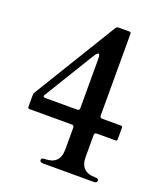

<svg xmlns="http://www.w3.org/2000/svg" viewBox="-131 -790 751 878"><g transform="rotate(20 244.5 -351.0)"><path d="M30.8 -220.7V-276.4Q30.8 -285.2 35.2 -292.5L280.8 -694.3Q285.6 -702.1 294.4 -702.1H347.2Q355 -702.1 355 -693.8V-295.9Q355 -284.7 366.7 -284.7H457.5Q465.3 -284.7 465.3 -276.4V-220.7Q465.3 -212.4 457.5 -212.4H366.7Q355 -212.4 355 -201.2V-94.7Q355 -22 427.7 -22Q444.8 -22 444.8 -11Q444.8 0 427.7 0H183.1Q166 0 166 -11Q166 -22 183.1 -22Q255.9 -22 255.9 -94.7V-201.2Q255.9 -212.4 244.6 -212.4H38.6Q30.8 -212.4 30.8 -220.7ZM79.6 -290.5Q79.6 -284.7 91.3 -284.7H244.6Q255.9 -284.7 255.9 -295.9V-534.2Q255.9 -559.1 249 -559.1Q242.2 -559.1 229.5 -538.6L81.5 -296.4Q79.6 -293 79.6 -290.5Z"/></g></svg>

Font: UnifrakturMaguntia17
Style: Book
Weight: 400
Designer: j. 'mach' wust, Gerrit Ansmann, Georg Duffner, based on a font by Peter Wiegel, original typeface by Carl Albert Fahrenw
Version: Version 2017-03-19